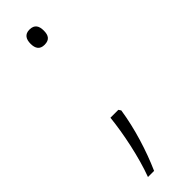

<svg xmlns="http://www.w3.org/2000/svg" viewBox="-234 -551 687 687"><g transform="rotate(-45 109.5 -207.5)"><path d="M109 -467C135 -467 143 -482 143 -505C143 -528 135 -544 109 -544C85 -544 76 -528 76 -505C76 -482 85 -467 109 -467ZM131 -116H91C84 -45 63 57 36 129H67C98 59 125 -27 137 -107Z"/></g></svg>

Font: Noto Sans Malayalam ExtraLight
Style: Regular
Weight: 200
Designer: Jelle Bosma - Monotype Design Team
Foundry: Monotype Imaging Inc.
Version: Version 2.104